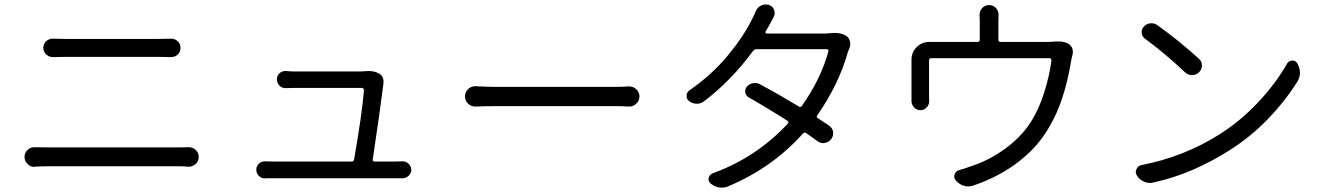

<svg xmlns="http://www.w3.org/2000/svg" viewBox="-20 -824 6040 876"><path d="M139.6 -63.5Q138.7 -62.5 136.7 -62.5Q119.1 -62.5 106.4 -75.2Q91.8 -88.9 91.8 -107.9Q91.8 -127 106.4 -140.6Q119.1 -152.3 136.7 -152.3Q138.7 -152.3 139.6 -152.3Q169.9 -151.4 197.3 -151.4H795.9Q819.3 -151.4 838.9 -152.3Q840.8 -152.3 841.8 -152.3Q859.4 -152.3 873 -139.6Q886.7 -127 886.7 -108.4Q886.7 -88.9 873 -76.2Q859.4 -63.5 841.8 -63.5Q840.8 -63.5 838.9 -63.5Q815.4 -65.4 795.9 -65.4H197.3Q172.9 -65.4 139.6 -63.5ZM222.7 -563.5Q221.7 -563.5 221.7 -563.5Q204.1 -563.5 191.4 -575.2Q177.7 -587.9 177.7 -606Q177.7 -624 191.4 -636.7Q204.1 -647.5 219.7 -647.5Q221.7 -647.5 222.7 -647.5Q251 -646.5 276.4 -646.5H705.1Q732.4 -646.5 758.8 -647.5Q760.7 -647.5 761.7 -647.5Q778.3 -647.5 791 -635.7Q803.7 -624 803.7 -606.4Q803.7 -587.9 791 -575.2Q778.3 -563.5 760.7 -563.5Q759.8 -563.5 758.8 -563.5Q732.4 -564.5 705.1 -564.5H277.3Q249 -564.5 222.7 -563.5Z M1680.7 -96.7Q1679.7 -92.8 1682.1 -89.8Q1684.6 -86.9 1688.5 -86.9H1777.3Q1794.9 -86.9 1815.4 -87.9Q1816.4 -87.9 1817.4 -87.9Q1833 -87.9 1843.8 -77.1Q1856.4 -65.4 1856.4 -49.3Q1856.4 -33.2 1843.8 -21.5Q1832 -10.7 1816.4 -10.7Q1816.4 -10.7 1815.4 -10.7Q1793.9 -10.7 1780.3 -10.7H1232.4Q1210 -10.7 1190.4 -10.7Q1189.5 -9.8 1188.5 -9.8Q1172.9 -9.8 1161.1 -21.5Q1149.4 -33.2 1149.4 -49.8Q1149.4 -66.4 1161.1 -77.1Q1172.9 -87.9 1188.5 -87.9Q1189.5 -87.9 1190.4 -87.9Q1211.9 -86.9 1232.4 -86.9H1584Q1593.8 -86.9 1595.7 -96.7Q1631.8 -303.7 1640.6 -413.1Q1640.6 -417 1637.7 -419.9Q1634.8 -422.9 1630.9 -422.9H1323.2Q1306.6 -422.9 1285.2 -421.9Q1284.2 -421.9 1283.2 -421.9Q1266.6 -421.9 1255.9 -432.6Q1243.2 -445.3 1243.2 -461.9Q1243.2 -478.5 1255.9 -490.2Q1266.6 -500 1281.2 -500Q1283.2 -500 1285.2 -500Q1305.7 -498 1322.3 -498H1626Q1633.8 -498 1642.6 -499Q1651.4 -500 1660.2 -500Q1687.5 -500 1706.1 -490.2Q1719.7 -484.4 1725.6 -471.2Q1731.4 -458 1729.5 -443.4Q1717.8 -345.7 1680.7 -96.7Z M2151.4 -337.9Q2149.4 -337.9 2148.4 -337.9Q2129.9 -337.9 2116.2 -350.6Q2101.6 -364.3 2101.6 -384.3Q2101.6 -404.3 2116.2 -418Q2129.9 -430.7 2148.4 -430.7Q2149.4 -430.7 2151.4 -430.7Q2199.2 -427.7 2241.2 -427.7H2789.1Q2819.3 -427.7 2847.7 -429.7Q2849.6 -429.7 2850.6 -429.7Q2869.1 -429.7 2882.8 -417Q2897.5 -403.3 2897.5 -383.8Q2897.5 -364.3 2882.8 -350.6Q2869.1 -337.9 2851.6 -337.9Q2849.6 -337.9 2847.7 -337.9Q2816.4 -339.8 2790 -339.8H2241.2Q2193.4 -339.8 2151.4 -337.9Z M3769.5 -672.9Q3779.3 -673.8 3788.1 -673.8Q3819.3 -673.8 3839.8 -661.1Q3853.5 -652.3 3857.4 -636.7Q3859.4 -629.9 3859.4 -623Q3859.4 -614.3 3856.4 -606.4Q3853.5 -599.6 3848.6 -586.9Q3806.6 -438.5 3709 -297.9Q3703.1 -290 3710.9 -285.2Q3738.3 -267.6 3762.7 -251Q3778.3 -240.2 3781.2 -221.7Q3781.2 -218.8 3781.2 -214.8Q3781.2 -201.2 3772.5 -189.5Q3760.7 -173.8 3742.2 -171.9Q3739.3 -170.9 3736.3 -170.9Q3721.7 -170.9 3709 -180.7Q3685.5 -197.3 3658.2 -216.8Q3650.4 -221.7 3643.6 -214.8Q3503.9 -58.6 3301.8 26.4Q3288.1 32.2 3273.4 32.2Q3266.6 32.2 3260.7 31.2Q3238.3 27.3 3221.7 12.7Q3210 2.9 3213.4 -12.2Q3216.8 -27.3 3231.4 -33.2Q3430.7 -105.5 3574.2 -259.8Q3581.1 -266.6 3573.2 -272.5Q3483.4 -330.1 3395.5 -379.9Q3382.8 -387.7 3380.4 -402.3Q3377.9 -417 3387.7 -428.7Q3398.4 -441.4 3415 -444.3Q3419.9 -445.3 3424.8 -445.3Q3436.5 -445.3 3447.3 -439.5Q3526.4 -397.5 3625 -337.9Q3632.8 -333 3638.7 -340.8Q3727.5 -467.8 3759.8 -590.8Q3760.7 -593.8 3758.3 -596.7Q3755.9 -599.6 3752 -599.6H3431.6Q3421.9 -599.6 3416 -591.8Q3315.4 -455.1 3191.4 -361.3Q3176.8 -350.6 3159.2 -350.6Q3158.2 -350.6 3157.2 -350.6Q3138.7 -351.6 3123 -363.3Q3112.3 -372.1 3112.3 -386.7Q3112.3 -402.3 3126 -412.1Q3227.5 -482.4 3300.3 -570.3Q3373 -658.2 3411.1 -736.3Q3418.9 -750 3427.7 -771.5Q3434.6 -790 3452.1 -798.8Q3462.9 -803.7 3473.6 -803.7Q3480.5 -803.7 3488.3 -801.8Q3504.9 -795.9 3511.7 -779.3Q3514.6 -771.5 3514.6 -764.6Q3514.6 -754.9 3509.8 -746.1Q3501 -730.5 3489.3 -708Q3482.4 -695.3 3472.7 -679.7Q3471.7 -676.8 3473.1 -673.8Q3474.6 -670.9 3477.5 -670.9H3741.2Q3756.8 -670.9 3769.5 -672.9Z M4796.9 -634.8Q4803.7 -634.8 4810.5 -634.8Q4836.9 -634.8 4855.5 -624Q4867.2 -616.2 4872.1 -603.5Q4875 -595.7 4875 -586.9Q4875 -582 4874 -576.2Q4870.1 -562.5 4867.2 -546.9Q4836.9 -362.3 4768.6 -247.1Q4717.8 -156.2 4628.4 -86.9Q4539.1 -17.6 4420.9 22.5Q4409.2 26.4 4397.5 26.4Q4387.7 26.4 4377 23.4Q4355.5 16.6 4340.8 -1Q4330.1 -12.7 4335.4 -28.3Q4340.8 -43.9 4356.4 -47.9Q4384.8 -55.7 4412.1 -66.4Q4490.2 -90.8 4564.5 -144.5Q4638.7 -198.2 4682.6 -266.6Q4719.7 -324.2 4744.1 -401.9Q4768.6 -479.5 4777.3 -548.8Q4777.3 -552.7 4774.9 -555.7Q4772.5 -558.6 4768.6 -558.6H4228.5Q4218.8 -558.6 4218.8 -548.8V-379.9L4219.7 -363.3Q4219.7 -346.7 4208 -334Q4196.3 -321.3 4179.7 -321.3Q4162.1 -321.3 4150.4 -334Q4138.7 -346.7 4138.7 -363.3V-383.8V-551.8Q4138.7 -585.9 4162.6 -609.4Q4186.5 -632.8 4220.7 -632.8H4228.5H4440.4Q4450.2 -632.8 4450.2 -642.6V-725.6L4449.2 -755.9Q4449.2 -773.4 4460.9 -787.1Q4473.6 -800.8 4493.2 -800.8Q4511.7 -800.8 4524.4 -787.1Q4536.1 -773.4 4536.1 -755.9L4535.2 -725.6V-642.6Q4535.2 -632.8 4544.9 -632.8H4758.8Q4781.2 -632.8 4796.9 -634.8Z M5204.1 -647.5Q5190.4 -657.2 5189 -673.8Q5187.5 -690.4 5198.2 -702.1Q5210.9 -715.8 5228.5 -717.8Q5231.4 -717.8 5234.4 -717.8Q5249 -717.8 5260.7 -709Q5360.4 -637.7 5449.2 -556.6Q5463.9 -543.9 5463.9 -525.4Q5463.9 -506.8 5450.2 -494.1Q5437.5 -481.4 5418.9 -481.4Q5400.4 -481.4 5386.7 -494.1Q5297.9 -578.1 5204.1 -647.5ZM5242.2 8.8Q5234.4 10.7 5226.6 10.7Q5212.9 10.7 5200.2 4.9Q5179.7 -2.9 5168 -22.5Q5162.1 -30.3 5162.1 -39.1Q5162.1 -45.9 5165 -51.8Q5171.9 -68.4 5189.5 -71.3Q5377.9 -107.4 5541 -209Q5638.7 -270.5 5720.2 -357.4Q5801.8 -444.3 5852.5 -534.2Q5860.4 -546.9 5876 -547.9Q5876 -547.9 5877 -547.9Q5891.6 -547.9 5899.4 -534.2Q5911.1 -512.7 5911.1 -492.2Q5911.1 -470.7 5898.4 -450.2Q5841.8 -360.4 5762.7 -278.8Q5683.6 -197.3 5586.9 -136.7Q5511.7 -88.9 5426.8 -51.3Q5341.8 -13.7 5242.2 8.8Z"/></svg>

Font: Gen Jyuu GothicX Regular
Style: Regular
Weight: 400
Designer: [Source Han Sans]
Ryoko NISHIZUKA  (kana & ideographs); Paul D. Hunt (Latin, Greek & Cyrillic); Wenlong ZHANG  (bopomofo
Version: Version 1.002.20150607